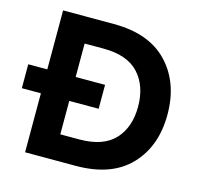

<svg xmlns="http://www.w3.org/2000/svg" viewBox="-103 -807 937 915"><g transform="rotate(15 366.0 -350.0)"><path d="M98 0V-291H4V-409H98V-700H348Q523 -700 615 -603Q707 -506 707 -349Q707 -192 615 -96Q523 0 348 0ZM383 -291H238V-126H331Q449 -126 505.5 -186.5Q562 -247 562 -349Q562 -451 505.5 -512.5Q449 -574 331 -574H238V-409H383Z"/></g></svg>

Font: Cal Sans
Style: Regular
Weight: 400
Designer: Designer Mark Davis DBA MarkFonts
Foundry: Designer Mark Davis DBA MarkFonts
Version: Version 1.000